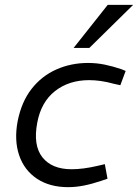

<svg xmlns="http://www.w3.org/2000/svg" viewBox="-20 -766 570 793"><path d="M261 7Q185 7 132.5 -28Q80 -63 59 -125Q38 -187 53 -266Q69 -346 110.5 -399Q152 -452 212.5 -479Q273 -506 344 -506Q379 -506 413 -499Q447 -492 482 -480L499 -473L477 -414L450 -420Q421 -428 396 -431.5Q371 -435 348 -435Q265 -435 207.5 -390Q150 -345 134 -260Q116 -166 155 -116.5Q194 -67 276 -67Q323 -67 383 -81L413 -88L424 -28L398 -19Q359 -6 326 0.5Q293 7 261 7ZM284 -568 425 -746H530L349 -568Z"/></svg>

Font: REM Light
Style: Italic
Weight: 300
Italic angle: -11°
Designer: Octavio Pardo
Foundry: Ashler Design
Version: Version 1.005;gftools[0.9.28]